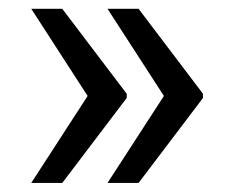

<svg xmlns="http://www.w3.org/2000/svg" viewBox="-20 -483 509 429"><path d="M289.6 -463.4 433.6 -273.4V-264.2L289.6 -74.2H220.2L346.2 -268.6L220.2 -463.4ZM119.1 -463.4 263.2 -273.4V-264.2L119.1 -74.2H49.8L175.8 -268.6L49.8 -463.4Z"/></svg>

Font: TypoPRO Roboto
Style: Regular
Weight: 400
Designer: Google
Version: Version 2.136; 2016